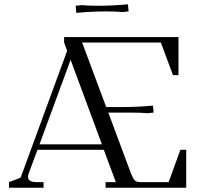

<svg xmlns="http://www.w3.org/2000/svg" viewBox="-20 -875 943 895"><path d="M22 0V-25.9L76.2 -46.9L293 -638.2L278.8 -676.8V-702.1H812V-524.9H786.1L730 -676.8H362.8L475.1 -376H549.8Q623 -376 692.9 -382.8L695.8 -355V-350.1L668 -347.2Q638.2 -350.1 590.8 -350.1H484.9L590.8 -65.9Q601.1 -40.5 608.9 -33.2Q616.7 -25.9 640.1 -25.9H766.1L820.8 -176.8H848.1V0H472.2V-25.9H520L463.9 -176.8H154.8L113.8 -66.9Q110.8 -58.1 110.8 -49.8Q110.8 -25.9 152.8 -25.9H183.1V0ZM164.1 -202.1H455.1L309.1 -596.2ZM333 -842.8V-848.1L360.8 -851.1Q390.6 -848.1 435.1 -848.1Q505.9 -848.1 576.2 -855L579.1 -827.1V-821.8L550.8 -818.8Q521 -821.8 477.1 -821.8Q406.2 -821.8 335.9 -814.9Z"/></svg>

Font: Dihjauti S
Style: Regular
Weight: 400
Designer: T. Christopher White
Version: Version 3.0.0